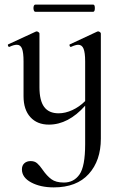

<svg xmlns="http://www.w3.org/2000/svg" viewBox="-20 -531 529 832"><path d="M417 -386V70Q417 165 364.5 223Q312 281 213 281Q155 281 115 259.5Q75 238 75 203Q75 186 85.5 176.5Q96 167 113 167Q130 167 141 176.5Q152 186 165 205Q183 231 202.5 245.5Q222 260 257 260Q300 260 324.5 225Q349 190 349 94V-73Q276 9 192 9Q141 9 111.5 -23.5Q82 -56 82 -114V-265Q82 -303 75.5 -320Q69 -337 53 -337Q40 -337 21 -328H19Q16 -328 14.5 -333Q13 -338 16 -339L135 -394L139 -395Q142 -395 146.5 -392Q151 -389 151 -386V-153Q151 -95 171.5 -67.5Q192 -40 234 -40Q263 -40 293.5 -54Q324 -68 349 -93V-265Q349 -303 342 -320Q335 -337 319 -337Q308 -337 288 -328H286Q283 -328 281.5 -333Q280 -338 283 -339L401 -394L405 -395Q409 -395 413 -392Q417 -389 417 -386ZM125 -496Q125 -502 127 -506.5Q129 -511 133 -511H384Q391 -511 391 -496Q391 -480 384 -480H133Q129 -480 127 -485Q125 -490 125 -496Z"/></svg>

Font: Cormorant Infant Medium
Style: Regular
Weight: 500
Designer: Christian Thalmann (Catharsis Fonts)
Version: Version 3.000